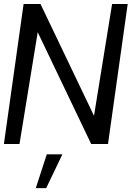

<svg xmlns="http://www.w3.org/2000/svg" viewBox="-30 -720 691 960"><path d="M-10.5 0 88 -700H172.5L440 -141L530.5 -700H608.5L510 0H426L158.5 -559L67.5 0ZM149 220.5 204 51.5H282L201 220.5Z"/></svg>

Font: Urbanist
Style: Italic
Weight: 400
Italic angle: -8°
Designer: Corey Hu
Foundry: Corey Hu
Version: Version 1.330; ttfautohint (v1.8.4.7-5d5b)